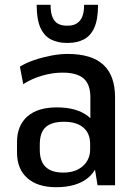

<svg xmlns="http://www.w3.org/2000/svg" viewBox="-20 -773 568 801"><path d="M357 -183V-367Q357 -421 329 -445.5Q301 -470 241 -470Q199 -470 156 -457.5Q113 -445 77 -422L63 -495Q89 -511 123 -522.5Q157 -534 193.5 -541Q230 -548 262 -548Q362 -548 411 -503Q460 -458 460 -367V0H387ZM214 8Q137 8 94 -30Q51 -68 51 -137V-180Q51 -249 94 -287Q137 -325 217 -325Q300 -325 347 -288.5Q394 -252 394 -183V-138Q394 -69 346.5 -30.5Q299 8 214 8ZM244 -53Q295 -53 325.5 -80Q356 -107 356 -150V-172Q356 -217 327.5 -241Q299 -265 247 -265Q196 -265 171 -243Q146 -221 146 -170V-148Q146 -100 170.5 -76.5Q195 -53 244 -53ZM256 -594Q222 -594 193.5 -608Q165 -622 149 -656.5Q133 -691 133 -753H191Q191 -718 200 -699Q209 -680 224 -673Q239 -666 256 -666H264Q296 -666 313.5 -687Q331 -708 331 -753H389Q389 -692 373.5 -657.5Q358 -623 329.5 -608.5Q301 -594 265 -594Z"/></svg>

Font: Pathway Extreme SemiCondensed Medium
Style: Regular
Weight: 500
Width: 4
Version: Version 1.001;gftools[0.9.26]